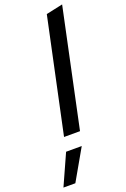

<svg xmlns="http://www.w3.org/2000/svg" viewBox="-283 -778 724 1107"><g transform="rotate(-20 79.0 -224.5)"><path d="M5 0 154 -700 256 -722 103 0ZM-98 273 -13 84H83L-25 273Z"/></g></svg>

Font: Red Hat Display SemiBold
Style: Italic
Weight: 600
Italic angle: -12°
Designer: Pentagram, MCKL
Foundry: Pentagram, MCKL
Version: Version 1.023